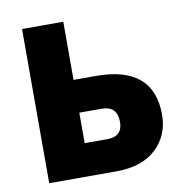

<svg xmlns="http://www.w3.org/2000/svg" viewBox="-70 -655 692 721"><g transform="rotate(-10 276.0 -294.0)"><path d="M60.5 0V-587.9H217.8V-366.2H303.7Q522.5 -366.2 522.5 -179.7Q522.5 -101.6 468.8 -50.8Q415 0 316.4 0ZM217.8 -125H303.7Q362.3 -125 362.3 -180.7Q362.3 -241.2 302.7 -241.2H217.8Z"/></g></svg>

Font: Gothic A1 Black
Style: Regular
Weight: 900
Version: Version 2.50